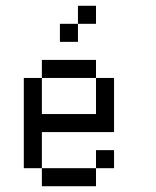

<svg xmlns="http://www.w3.org/2000/svg" viewBox="-20 -645 540 665"><path d="M312.5 -125H375V-62.5H312.5ZM125 -62.5H312.5V0H125ZM62.5 -375H125V-250H312.5V-375H375V-187.5H125V-62.5H62.5ZM125 -437.5H312.5V-375H125ZM187.5 -562.5H250V-500H187.5ZM250 -625H312.5V-562.5H250Z"/></svg>

Font: Pixel Operator Mono
Style: Regular
Weight: 400
Monospace: yes
Designer: Jayvee Enaguas (HarvettFox96)
Version: 2016.04.25